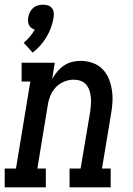

<svg xmlns="http://www.w3.org/2000/svg" viewBox="-44 -797 564 817"><path d="M95 -573 57 -615Q71 -627 83 -641Q95 -655 104 -671Q96 -673 89.5 -678Q83 -683 79.5 -690.5Q76 -698 75.5 -706Q75 -714 76 -723Q78 -734 83 -744.5Q88 -755 97 -763Q106 -771 117 -774Q128 -777 139 -777Q150 -777 160 -774Q170 -771 176.5 -763Q183 -755 184.5 -744.5Q186 -734 184 -723Q181 -702 173.5 -681Q166 -660 154.5 -640.5Q143 -621 128 -604Q113 -587 95 -573ZM-24 0V-80H24L85 -450H48V-530H189L178 -461Q187 -477 199.5 -492Q212 -507 228 -518Q244 -529 262.5 -533.5Q281 -538 299 -538Q325 -538 349.5 -529.5Q374 -521 391.5 -503.5Q409 -486 418.5 -463Q428 -440 432 -414.5Q436 -389 434.5 -362.5Q433 -336 428 -309L390 -80H427V0H252V-80H299L340 -323Q342 -338 343 -353.5Q344 -369 342.5 -383.5Q341 -398 336.5 -412Q332 -426 322.5 -437Q313 -448 299 -453Q285 -458 270 -458Q249 -458 228.5 -449.5Q208 -441 193 -425Q178 -409 170 -389Q162 -369 159 -348L115 -80H151V0Z"/></svg>

Font: Iosevka Slab Medium Oblique
Style: Regular
Weight: 500
Italic angle: -9°
Monospace: yes
Designer: Belleve Invis
Foundry: Belleve Invis
Version: Version 11.1.1; ttfautohint (v1.8.3)